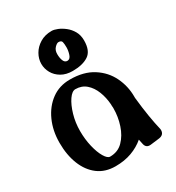

<svg xmlns="http://www.w3.org/2000/svg" viewBox="-191 -913 951 1038"><g transform="rotate(-30 284.5 -393.5)"><path d="M225 10Q161 10 116.5 -23.5Q72 -57 48.5 -116Q25 -175 25 -251Q25 -326 52.5 -387Q80 -448 129 -484Q178 -520 244 -520Q330 -520 387 -483.5Q444 -447 472 -389Q500 -331 500 -266Q500 -262 500 -258Q507 -191 516 -136.5Q525 -82 534 -46Q535 -43 535 -38Q535 -8 504 -3L447 4Q419 7 412 -19Q408 -35 405 -52Q371 -23 326 -6.5Q281 10 225 10ZM225 -50Q274 -50 306 -82.5Q338 -115 354.5 -165Q371 -215 371 -268Q371 -268 371 -268.5Q371 -269 371 -272Q370 -277 370 -283Q370 -288 370 -292Q367 -336 352 -374.5Q337 -413 310 -436.5Q283 -460 244 -460Q223 -460 202 -429.5Q181 -399 167 -351Q153 -303 153 -251Q153 -199 164 -153Q175 -107 192 -78.5Q209 -50 225 -50ZM290 -797Q305 -797 326 -788.5Q347 -780 368 -763.5Q389 -747 403 -722.5Q417 -698 417 -665Q417 -600 380.5 -576Q344 -552 282 -552Q241 -552 212 -569Q183 -586 168 -613Q153 -640 153 -670Q153 -701 169.5 -730Q186 -759 217 -778Q248 -797 290 -797ZM292 -726Q282 -726 268 -711.5Q254 -697 254 -673Q254 -649 261 -631.5Q268 -614 284 -614Q301 -614 308.5 -636.5Q316 -659 316 -680Q316 -701 313 -713.5Q310 -726 292 -726Z"/></g></svg>

Font: Yusei Magic
Style: Regular
Weight: 400
Designer: Tanukizamurai
Foundry: Yusei Magic Project
Version: Version 1.200